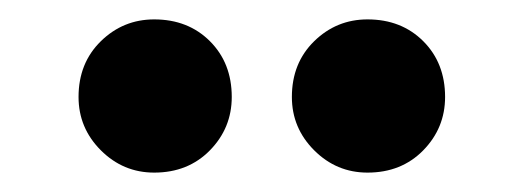

<svg xmlns="http://www.w3.org/2000/svg" viewBox="-20 -780 529 198"><path d="M61 -680Q61 -715 84 -737.5Q107 -760 139 -760Q174 -760 196.5 -737.5Q219 -715 219 -680Q219 -648 196.5 -625Q174 -602 139 -602Q107 -602 84 -625Q61 -648 61 -680ZM281 -680Q281 -715 304 -737.5Q327 -760 359 -760Q394 -760 416.5 -737.5Q439 -715 439 -680Q439 -648 416.5 -625Q394 -602 359 -602Q327 -602 304 -625Q281 -648 281 -680Z"/></svg>

Font: Volkhov
Style: Bold Italic
Weight: 700
Designer: Cyreal (www.cyreal.org)
Foundry: Cyreal (www.cyreal.org)
Version: Version 1.001